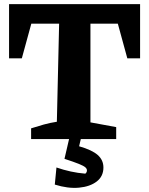

<svg xmlns="http://www.w3.org/2000/svg" viewBox="-20 -675 723 932"><path d="M660 -655V-392H598L552 -560H419V-81L544 -58V0H131V-52Q162 -62 192.5 -70.5Q223 -79 256 -84L267 -560H132L86 -392H24V-655ZM319 -16H376L364 35Q427 53 454.5 77.5Q482 102 482 138Q482 181 449.5 206Q417 231 363.5 236Q310 241 246 221L254 138Q289 150 323.5 157.5Q358 165 394 168Q402 162 402 152Q402 144 394 137Q386 130 362.5 120.5Q339 111 293 96Z"/></svg>

Font: Piazzolla
Style: Bold
Weight: 700
Designer: Juan Pablo del Peral
Foundry: Huerta Tipografica
Version: Version 1.330